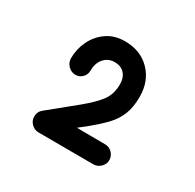

<svg xmlns="http://www.w3.org/2000/svg" viewBox="-86 -847 527 518"><g transform="rotate(30 177.5 -588.0)"><path d="M95 -607.4Q107.7 -606.7 117.1 -615.6Q126.5 -624.5 126.5 -637.1Q126.5 -661.3 139.2 -675.7Q152 -690.2 172 -690.2Q191.9 -690.2 202.9 -677.9Q213.9 -665.5 213.9 -645.8Q213.9 -614.9 198.7 -594.1Q183.5 -573.2 150.1 -545.7L68 -478.8Q57.1 -470.1 56.9 -455.7Q56.6 -441.4 66.5 -432.4Q75.4 -423.1 88.6 -423.1L259.6 -422.5Q272.3 -422.6 281.9 -432Q291.4 -441.4 291.3 -454Q291.1 -466.7 282 -476Q272.8 -485.4 260.1 -485.2L171.8 -485.8L198.9 -507.3Q222.8 -527.1 240.3 -545.2Q257.8 -563.4 267.3 -586.2Q276.9 -609 276.9 -642.5Q276.9 -691.2 246.8 -722Q216.8 -752.9 168 -752.9Q135.6 -752.9 112.3 -736.7Q89 -720.5 76.6 -694.9Q64.2 -669.3 64.2 -640.4Q64.2 -627.8 73.3 -618Q82.4 -608.2 95 -607.4Z"/></g></svg>

Font: Mikhak VF
Style: Regular
Weight: 100
Designer: Amin Abedi
Version: Version 3.001